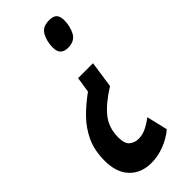

<svg xmlns="http://www.w3.org/2000/svg" viewBox="-280 -584 837 837"><g transform="rotate(-45 138.5 -166.0)"><path d="M230 -276 212 -153Q146 -112 112.5 -70.5Q79 -29 79 31Q79 69 96 83.5Q113 98 138 98Q161 98 183.5 87.5Q206 77 231 58L254 155Q222 182 182 197Q142 212 104 212Q40 212 2.5 172.5Q-35 133 -35 61Q-35 -2 -13.5 -49Q8 -96 44.5 -133.5Q81 -171 127 -204L138 -276ZM274 -497Q274 -460 258 -430Q242 -400 201 -400Q154 -400 154 -448Q154 -484 169.5 -514Q185 -544 227 -544Q253 -544 263.5 -532.5Q274 -521 274 -497Z"/></g></svg>

Font: Georama Condensed SemiBold
Style: Italic
Weight: 600
Width: 3
Italic angle: -9°
Designer: Jean-Baptiste Levee
Foundry: Production Type
Version: Version 1.000